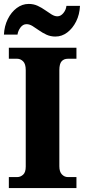

<svg xmlns="http://www.w3.org/2000/svg" viewBox="-22 -957 431 977"><path d="M23 0V-56H66Q82 -56 95.5 -68Q109 -80 109 -109V-600Q109 -632 95.5 -645Q82 -658 66 -658H23V-714H367V-658H323Q303 -658 291.5 -645Q280 -632 280 -600V-111Q280 -83 293 -69.5Q306 -56 323 -56H367V0ZM260 -771Q235 -771 214.5 -780.5Q194 -790 176.5 -802.5Q159 -815 143.5 -824.5Q128 -834 113 -834Q95 -834 82.5 -817.5Q70 -801 67 -781H-2Q0 -824 17.5 -859.5Q35 -895 63 -916Q91 -937 124 -937Q149 -937 169.5 -927.5Q190 -918 207.5 -905.5Q225 -893 240.5 -883.5Q256 -874 270 -874Q287 -874 300.5 -890.5Q314 -907 316 -927H385Q383 -883 365.5 -848Q348 -813 320.5 -792Q293 -771 260 -771Z"/></svg>

Font: Noto Serif SemiCondensed ExtraBold
Style: Regular
Weight: 800
Width: 4
Designer: Monotype Design Team
Foundry: Monotype Imaging Inc.
Version: Version 2.015